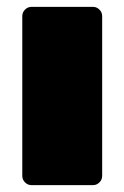

<svg xmlns="http://www.w3.org/2000/svg" viewBox="-20 -540 363 560"><path d="M45 -27V-493Q45 -504 53 -512Q61 -520 72 -520H251Q262 -520 270 -512Q278 -504 278 -493V-27Q278 -16 270 -8Q262 0 251 0H72Q61 0 53 -8Q45 -16 45 -27Z"/></svg>

Font: Rubik
Style: Regular
Weight: 900
Designer: Hubert & Fischer
Foundry: Hubert & Fischer
Version: Version 1.100